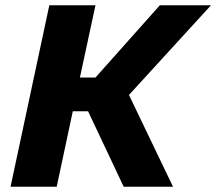

<svg xmlns="http://www.w3.org/2000/svg" viewBox="-20 -708 820 728"><path d="M20 0 167 -688H342L283 -414H342L586 -688H780L469 -348L636 0H449L314 -286H256L195 0Z"/></svg>

Font: Saira Thin
Style: Bold Italic
Weight: 700
Italic angle: -12°
Version: Version 1.101